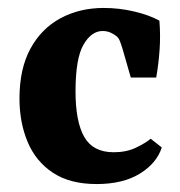

<svg xmlns="http://www.w3.org/2000/svg" viewBox="-20 -453 454 483"><path d="M29 -205Q29 -280 56.5 -330.5Q84 -381 132 -407Q180 -433 241 -433Q280 -433 318 -424Q356 -415 381 -401Q384 -364 381.5 -328Q379 -292 373 -258H309L288 -331Q284 -344 281 -351Q278 -358 273 -362Q267 -367 258 -371Q249 -375 238 -375Q210 -375 190 -340.5Q170 -306 170 -223Q170 -147 192 -108.5Q214 -70 266 -70Q298 -70 322 -81.5Q346 -93 359 -104L387 -82Q374 -42 331.5 -16Q289 10 223 10Q156 10 113 -18.5Q70 -47 49.5 -96Q29 -145 29 -205Z"/></svg>

Font: Rasa
Style: Regular
Weight: 400
Designer: Anna Giedrys (Yrsa+Rasa design), David Brezina (Yrsa art-direction, Rasa art-direction, design)
Foundry: Rosetta Type Foundry
Version: Version 2.004